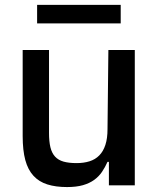

<svg xmlns="http://www.w3.org/2000/svg" viewBox="-20 -747 634 774"><path d="M71.4 -198.5V-545.5H177.6V-211.3Q177.6 -176.8 183.2 -153.4Q188.9 -130 201.9 -115.8Q214.8 -101.6 236.2 -95.5Q257.5 -89.5 288.7 -89.5Q317.8 -89.5 340.9 -96.8Q364 -104 380.1 -120.4Q396.3 -136.7 404.8 -162.8Q413.4 -188.9 413.4 -226.2L416.9 -545.5H523.4V0H419V-94.5H413.4Q403.8 -72.8 391.2 -54.2Q378.6 -35.5 359.7 -21.8Q340.9 -8.2 314.3 -0.5Q287.6 7.1 250.4 7.1Q204.5 7.1 170.8 -3.6Q137.1 -14.2 114.9 -38.4Q92.7 -62.5 82 -101.7Q71.4 -141 71.4 -198.5ZM466.6 -727.3V-652.7H129.6V-727.3Z"/></svg>

Font: Cannonade Med
Style: Regular
Weight: 500
Designer: Rasmus Andersson
Foundry: rsms
Version: Version 3.012;git-f93a4a705